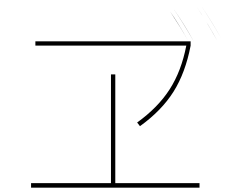

<svg xmlns="http://www.w3.org/2000/svg" viewBox="-20 -866 1040 866"><path d="M139.6 -660.2V-679.7H830.1Q832 -677.7 834 -672.9Q835.9 -668 837.9 -665Q835.9 -668 834 -672.9Q832 -677.7 830.1 -679.7H839.8V-666V-660.2Q816.4 -538.1 762.7 -452.6Q709 -367.2 611.3 -296.9L598.6 -313.5Q692.4 -380.9 745.1 -462.9Q797.9 -544.9 820.3 -660.2ZM500 -40H879.9V-19.5H120.1V-40H480.5V-530.3H500ZM856.4 -674.8Q809.6 -757.8 762.7 -826.2Q812.5 -754.9 856.4 -674.8ZM747.1 -814.5Q788.1 -754.9 830.1 -679.7Q794.9 -742.2 747.1 -814.5ZM978.5 -691.4Q938.5 -763.7 883.8 -845.7Q937.5 -764.6 978.5 -691.4ZM960.9 -680.7Q920.9 -753.9 868.2 -834Q908.2 -774.4 960.9 -680.7Z"/></svg>

Font: Mgen+ 1m thin
Style: Regular
Weight: 100
Designer: [Source Han Sans]
Ryoko NISHIZUKA  (kana & ideographs); Paul D. Hunt (Latin, Greek & Cyrillic); Wenlong ZHANG  (bopomofo
Version: Version 1.059.20150602